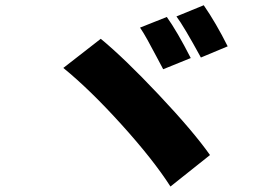

<svg xmlns="http://www.w3.org/2000/svg" viewBox="-20 -759 1040 721"><path d="M505.9 -655.3 606.4 -695.3Q645.5 -640.6 696.3 -541L592.8 -499Q586.9 -509.8 567.9 -545.9Q548.8 -582 533.7 -609.4Q518.6 -636.7 505.9 -655.3ZM642.6 -697.3 745.1 -739.3Q791 -672.9 835 -585L734.4 -543Q669.9 -661.1 642.6 -697.3ZM217.8 -503.9 358.4 -613.3Q446.3 -541 575.7 -403.8Q705.1 -266.6 768.6 -176.8L620.1 -58.6Q555.7 -159.2 437 -290.5Q318.4 -421.9 217.8 -503.9Z"/></svg>

Font: Gen Shin Gothic Monospace Heavy
Style: Bold
Weight: 800
Designer: [Source Han Sans]
Ryoko NISHIZUKA  (kana & ideographs); Paul D. Hunt (Latin, Greek & Cyrillic); Wenlong ZHANG  (bopomofo
Version: Version 1.002.20150607